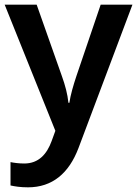

<svg xmlns="http://www.w3.org/2000/svg" viewBox="-20 -562 587 822"><path d="M0 -542 217 -2 201 42C181 97 146 138 84 138C61 138 39 135 25 132V232C43 236 67 240 100 240C204 240 275 180 316 72L547 -542H411L307 -236C294 -197 282 -156 277 -122H273C269 -160 259 -197 245 -236L137 -542Z"/></svg>

Font: Noto Sans Sinhala SemiBold
Style: Regular
Weight: 600
Designer: Jelle Bosma - Monotype Design Team
Foundry: Monotype Imaging Inc.
Version: Version 2.006